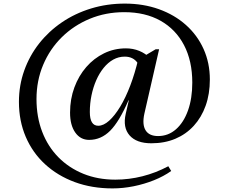

<svg xmlns="http://www.w3.org/2000/svg" viewBox="-20 -797 1273 1068"><path d="M606.2 251Q491.1 251 395.7 215.8Q300.3 180.5 230.7 116.5Q161 52.4 123.2 -35.9Q85.3 -124.3 85.3 -230.4Q85.3 -322.1 114.8 -404.6Q144.2 -487 197.6 -555Q251 -622.9 324.3 -672.8Q397.5 -722.6 486.5 -749.8Q575.4 -777 674 -777Q777.4 -777 864 -745.9Q950.6 -714.8 1014.1 -658.2Q1077.7 -601.6 1112.5 -524.2Q1147.3 -446.7 1147.3 -354.8Q1147.3 -274.7 1124.1 -209.5Q1100.9 -144.3 1057.9 -97.3Q1014.9 -50.3 955.3 -25.1Q895.7 0 821.8 0Q739.1 0 700.6 -44.1Q662.2 -88.2 679.3 -163.7L751.2 -477.3H768.8L846 -523H865.1L783 -164.4Q770 -104.4 789.8 -72.3Q809.5 -40.2 859.3 -40.2Q916.1 -40.2 959 -78Q1001.9 -115.7 1025.8 -182.7Q1049.6 -249.7 1049.6 -337.8Q1049.6 -457.9 1003.6 -546Q957.5 -634.1 872.8 -681.7Q788 -729.3 671.2 -729.3Q568.1 -729.3 479.2 -692.4Q390.3 -655.6 323.6 -589.8Q256.9 -524 220 -436Q183 -348.1 183 -245.9Q183 -146.5 214.6 -64.2Q246.1 18.1 304.8 77.7Q363.5 137.2 444 169.8Q524.4 202.3 621.4 202.3Q697.5 202.3 772.1 183.5Q846.7 164.7 916.2 127.7L932.3 154.1Q890.8 183.7 836.8 205.4Q782.7 227.1 723.3 239.1Q663.9 251 606.2 251ZM475.9 -18.9Q427.4 -18.9 398.6 -59.9Q369.7 -100.9 369.7 -170.7Q369.7 -245.9 393.7 -310.6Q417.6 -375.4 459.9 -424.1Q502.2 -472.8 558.7 -500.4Q615.2 -528 680.5 -528Q720 -528 754.5 -514Q789.1 -500 815.4 -473.1L770.3 -341.7Q770.3 -410 745.9 -446Q721.4 -482 674 -482Q639.6 -482 610 -465.5Q580.5 -449 556.5 -419.4Q532.5 -389.8 515.4 -350.8Q498.3 -311.7 489 -266.9Q479.7 -222.1 479.7 -173.8Q479.7 -97.5 526.5 -97.5Q555.7 -97.5 587 -125.5Q618.3 -153.6 648.6 -203.6Q678.9 -253.6 704.7 -321.4Q730.5 -389.2 749.2 -468.9L797.4 -462.6L755.5 -238.8H694.6Q643.5 -120.7 592.8 -69.8Q542 -18.9 475.9 -18.9Z"/></svg>

Font: Platypi Light
Style: Regular
Weight: 300
Designer: David Sargent
Foundry: Bolt Cutter Type
Version: Version 1.200